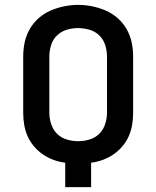

<svg xmlns="http://www.w3.org/2000/svg" viewBox="-20 -766 640 786"><path d="M247 0V-100Q222 -103 199 -111.5Q176 -120 155.5 -134Q135 -148 119 -167Q103 -186 93 -208.5Q83 -231 79 -255.5Q75 -280 75 -304V-535Q75 -564 81 -592.5Q87 -621 101.5 -646.5Q116 -672 138 -691.5Q160 -711 186.5 -722.5Q213 -734 242 -740Q271 -746 300 -746Q329 -746 358 -740Q387 -734 413.5 -722.5Q440 -711 462 -691.5Q484 -672 498.5 -646.5Q513 -621 519 -592.5Q525 -564 525 -535V-304Q525 -280 521 -255.5Q517 -231 507 -208.5Q497 -186 481 -167Q465 -148 444.5 -134Q424 -120 401 -111.5Q378 -103 353 -100V0ZM300 -188Q324 -188 347 -195Q370 -202 386.5 -218.5Q403 -235 410.5 -258Q418 -281 418 -304V-535Q418 -559 410.5 -582Q403 -605 386 -621.5Q369 -638 345.5 -644.5Q322 -651 299 -651Q275 -651 252.5 -644Q230 -637 213 -620.5Q196 -604 189 -581Q182 -558 182 -535V-304Q182 -281 189.5 -258Q197 -235 213.5 -218.5Q230 -202 253 -195Q276 -188 300 -188Z"/></svg>

Font: Iosevka Custom SmBdEx
Style: Regular
Weight: 600
Width: 7
Monospace: yes
Designer: Belleve Invis
Foundry: Belleve Invis
Version: Version 11.2.4; ttfautohint (v1.8.4)